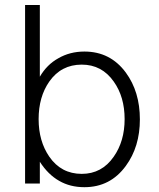

<svg xmlns="http://www.w3.org/2000/svg" viewBox="-20 -739 640 774"><path d="M81.1 1H140.6V-86.9Q173.8 -35.2 218.8 -9.8Q262.7 15.6 320.3 15.6Q424.8 15.6 487.3 -70.3Q543.9 -147.5 543.9 -257.8Q543.9 -369.1 487.3 -446.3Q424.8 -531.2 320.3 -531.2Q261.7 -531.2 214.8 -503.9Q168.9 -478.5 140.6 -429.7V-718.8H81.1ZM309.6 -478.5Q390.6 -478.5 438.5 -410.2Q482.4 -348.6 482.4 -258.8Q482.4 -169.9 438.5 -107.4Q390.6 -38.1 309.6 -38.1Q226.6 -38.1 178.7 -107.4Q135.7 -169.9 135.7 -258.8Q135.7 -348.6 178.7 -410.2Q226.6 -478.5 309.6 -478.5Z"/></svg>

Font: Dotum
Style: Regular
Weight: 400
Version: Version 2.21